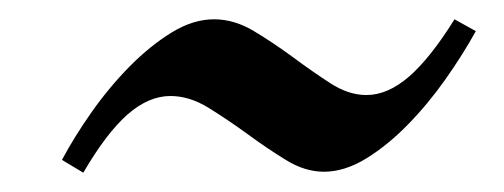

<svg xmlns="http://www.w3.org/2000/svg" viewBox="-20 -410 520 198"><path d="M470.7 -377.9Q457.5 -354 439.5 -328.4Q421.4 -302.7 400.6 -281.5Q379.9 -260.3 357.7 -246.6Q335.4 -232.9 314 -232.9Q294.4 -232.9 274.7 -245.1Q254.9 -257.3 234.9 -272Q214.8 -286.6 195.1 -298.8Q175.3 -311 155.8 -311Q133.3 -311 111.6 -292Q89.8 -272.9 65.9 -231.9L43.9 -245.1Q56.6 -269 74.7 -294.7Q92.8 -320.3 113.8 -341.6Q134.8 -362.8 157 -376.5Q179.2 -390.1 200.7 -390.1Q221.7 -390.1 241.9 -377.9Q262.2 -365.7 282 -351.1Q301.8 -336.4 320.6 -324.2Q339.4 -312 357.9 -312Q379.9 -312 401.9 -331.1Q423.8 -350.1 448.7 -390.1Z"/></svg>

Font: Gentium Plus APac
Style: Italic
Weight: 400
Italic angle: -8°
Designer: J. Victor Gaultney, Annie Olsen, Iska Routamaa, Becca Hirsbrunner
Foundry: SIL International
Version: Version 5.000